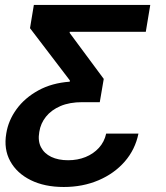

<svg xmlns="http://www.w3.org/2000/svg" viewBox="-20 -559 672 778"><path d="M238.3 198.7Q160.6 198.7 104.5 170.9Q48.3 143.1 21.5 94.2Q-5.4 45.4 5.4 -18.1Q13.7 -70.8 47.1 -116.7Q80.6 -162.6 135.3 -192.6Q189.9 -222.7 262.7 -228L263.2 -232.9L101.6 -444.8L117.2 -539.1H588.9L570.8 -430.2H262.7L262.2 -425.8L400.4 -239.3L384.3 -145H313.5Q261.7 -145 224.9 -129.2Q188 -113.3 166.3 -86.2Q144.5 -59.1 139.2 -24.4Q132.8 11.7 146 37.4Q159.2 63 187.7 76.7Q216.3 90.3 255.9 90.3Q294.4 90.3 326.4 77.4Q358.4 64.5 380.6 40.3Q402.8 16.1 410.2 -17.6H541Q527.8 46.9 485.6 95.5Q443.4 144 379.4 171.4Q315.4 198.7 238.3 198.7Z"/></svg>

Font: Inter 18pt SemiBold
Style: Italic
Weight: 600
Italic angle: -9.3988°
Designer: Rasmus Andersson
Foundry: rsms
Version: Version 4.001;git-66647c0bb